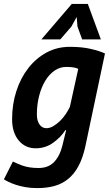

<svg xmlns="http://www.w3.org/2000/svg" viewBox="-30 -752 558 984"><path d="M407 0Q394 59 372 99.5Q350 140 319.5 165Q289 190 249.5 201Q210 212 162 212Q127 212 99.5 207Q72 202 51 195Q30 188 14.5 180.5Q-1 173 -10 167L36 76Q45 80 57 85.5Q69 91 84.5 96.5Q100 102 120.5 105.5Q141 109 168 109Q218 109 247.5 78Q277 47 290 -7L309 -85H305Q282 -49 242.5 -20.5Q203 8 153 8Q99 8 65.5 -32.5Q32 -73 32 -141Q32 -218 54 -285.5Q76 -353 115.5 -403.5Q155 -454 209 -483Q263 -512 328 -512Q389 -512 434.5 -501.5Q480 -491 508 -478ZM371 -399Q360 -405 343 -407Q326 -409 309 -409Q277 -409 249.5 -390Q222 -371 202 -338Q182 -305 170.5 -260.5Q159 -216 159 -165Q159 -133 172.5 -114Q186 -95 208 -95Q225 -95 243 -105.5Q261 -116 277.5 -132Q294 -148 307 -167.5Q320 -187 328 -204ZM338 -732H420L487 -550H391L367 -616L363 -665L336 -616L279 -550H182Z"/></svg>

Font: PT Sans
Style: Bold Italic
Weight: 700
Italic angle: -12°
Designer: A.Korolkova, O.Umpeleva, V.Yefimov
Foundry: ParaType Ltd
Version: Version 2.003W OFL